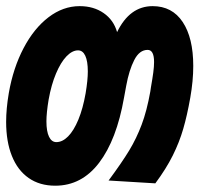

<svg xmlns="http://www.w3.org/2000/svg" viewBox="-20 -578 640 610"><path d="M-0.5 -191Q-0.5 -232.5 8 -282.5Q22 -362.5 55 -425.2Q88 -488 134.2 -523.2Q180.5 -558.5 233 -558.5Q277.5 -558.5 309.2 -536.5Q341 -514.5 352 -476Q392 -558.5 465 -558.5Q527 -558.5 560.5 -508Q594 -457.5 594 -368.5Q594 -321 584.5 -267.5Q574.5 -211 562.2 -168.8Q550 -126.5 529 -84.2Q508 -42 473.5 4.5L325 -4.5Q367.5 -62 390.5 -100Q413.5 -138 430 -181.8Q446.5 -225.5 457.5 -287L459.5 -300.5Q464.5 -329 467 -347.8Q469.5 -366.5 469.5 -381Q469.5 -419.5 449 -419.5Q423 -419.5 406.5 -387.2Q390 -355 381 -305.5L374 -267.5Q350.5 -134 295 -61Q239.5 12 155.5 12Q106 12 71 -12.5Q36 -37 17.8 -82.5Q-0.5 -128 -0.5 -191ZM252 -281.5Q259 -323.5 259 -351Q259 -383.5 251 -400.8Q243 -418 228 -418Q209.5 -418 191.2 -399Q173 -380 158 -344.5Q143 -309 134.5 -261.5Q127.5 -219.5 127.5 -192.5Q127.5 -160.5 135.8 -143.5Q144 -126.5 159 -126.5Q178.5 -126.5 196.5 -144.8Q214.5 -163 229 -198Q243.5 -233 252 -281.5Z"/></svg>

Font: JuliaMono ExtraBoldItalic
Style: Regular
Weight: 800
Italic angle: -9°
Monospace: yes
Designer: cormullion
Foundry: corm
Version: Version 0.049; ttfautohint (v1.8.4)